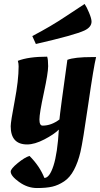

<svg xmlns="http://www.w3.org/2000/svg" viewBox="-20 -725 505 969"><path d="M117 4Q34 4 34 -88Q34 -110 54 -215Q74 -320 74 -390Q74 -405 70 -418Q124 -439 218 -439Q223 -425 223 -391Q223 -357 201 -255Q179 -153 179 -122Q179 -91 195 -91Q239 -91 280 -122Q283 -159 320 -423Q355 -437 446 -437H465Q453 -390 425.5 -199.5Q398 -9 386 42Q374 93 353.5 132Q333 171 303.5 190.5Q274 210 244 217Q214 224 166.5 224Q119 224 76.5 193.5Q34 163 34 141Q34 127 69.5 98Q105 69 129 62Q180 113 204 173Q230 173 250 111Q270 49 277 -71Q253 -47 204 -21.5Q155 4 117 4ZM442 -616Q442 -588 406 -571Q357 -548 161 -503L143 -543Q237 -592 313 -643Q389 -694 407 -705Q417 -691 429.5 -661Q442 -631 442 -616Z"/></svg>

Font: Oleo Script Swash Caps
Style: Regular
Weight: 400
Designer: Soytutype
Foundry: Soytutype
Version: Version 1.002